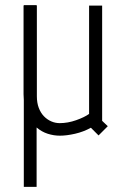

<svg xmlns="http://www.w3.org/2000/svg" viewBox="-20 -522 481 750"><path d="M73 208V-132Q72 -143 72 -154Q72 -165 72 -177V-500H73V-502H123V-500H124V-146Q124 -120 131.5 -100.5Q139 -81 151.5 -68Q164 -55 180 -48Q196 -41 213 -41Q245 -41 277.5 -52.5Q310 -64 328 -77V-500H379V-50L401 -29L365 7L335 -23Q306 -7 273 0.5Q240 8 214 8Q190 8 166.5 0.5Q143 -7 123 -24V208Z"/></svg>

Font: Marvel
Style: Regular
Weight: 400
Designer: Carolina Trebol
Foundry: Carolina Trebol
Version: Version 1.001